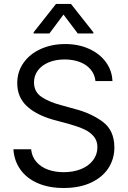

<svg xmlns="http://www.w3.org/2000/svg" viewBox="-20 -940 647 973"><path d="M307.6 -638.7Q261.7 -638.7 226.3 -623.8Q190.9 -608.9 171.6 -582.5Q152.3 -556.2 152.3 -522.5Q152.3 -473.6 192.1 -447.8Q231.9 -421.9 289.1 -407.2L359.4 -387.7Q441.4 -366.7 500.5 -323Q559.6 -279.3 559.6 -192.4Q559.6 -134.3 529.1 -87.6Q498.5 -41 440.7 -14.2Q382.8 12.7 302.7 12.7Q227.5 12.7 171.4 -11.7Q115.2 -36.1 83.5 -80.6Q51.8 -125 47.9 -183.6H137.7Q141.6 -145.5 164.6 -119.4Q187.5 -93.3 223.4 -80.3Q259.3 -67.4 302.7 -67.4Q351.6 -67.4 390.4 -83Q429.2 -98.6 451.4 -127.7Q473.6 -156.7 473.6 -194.3Q473.6 -226.6 455.3 -248.5Q437 -270.5 407.5 -284.2Q377.9 -297.9 334 -310.5L247.1 -334Q160.2 -359.4 113.8 -404.3Q67.4 -449.2 67.4 -518.6Q67.4 -576.7 99.4 -621.8Q131.3 -667 186.8 -691.9Q242.2 -716.8 310.5 -716.8Q377.9 -716.8 431.6 -692.4Q485.4 -668 516.6 -625.2Q547.9 -582.5 549.8 -529.3H463.9Q460 -563.5 439.2 -588.1Q418.5 -612.8 384.3 -625.7Q350.1 -638.7 307.6 -638.7ZM301.8 -866.2 230.5 -770.5H150.4V-776.4L263.7 -919.9H339.8L453.1 -776.4V-770.5H374Z"/></svg>

Font: Pretendard GOV
Style: Regular
Weight: 400
Designer: Base glyphs from Inter by Rasmus Andersson; Hangeul glyphs from Noto Sans CJK(Source Han Sans) by Jang Soo-young and Kan
Foundry: Kil Hyung-jin
Version: Version 1.309